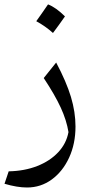

<svg xmlns="http://www.w3.org/2000/svg" viewBox="-20 -563 422 853"><path d="M315.4 -1Q315.4 75.7 287.1 137.2Q258.8 198.7 210 234.4Q161.1 270 100.1 270Q56.2 270 0 253.4L18.6 198.2Q88.9 196.8 145.5 174.6Q202.1 152.3 238.5 113.5Q274.9 74.7 284.2 23.9Q275.9 -28.3 250 -84.7Q224.1 -141.1 174.3 -216.3L229.5 -285.2Q274.9 -199.7 295.2 -132.3Q315.4 -64.9 315.4 -1ZM193.4 -543.5Q228 -530.3 268.6 -490.2Q242.2 -452.1 215.3 -416.5Q198.7 -431.6 179.9 -444.8Q161.1 -458 141.1 -468.8Q154.8 -487.3 167.2 -505.6Q179.7 -523.9 193.4 -543.5Z"/></svg>

Font: Pinar-DS1-FD Regular
Style: Regular
Weight: 400
Designer: Amin Abedi
Version: Version 3.000